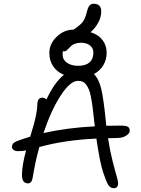

<svg xmlns="http://www.w3.org/2000/svg" viewBox="-20 -1039 753 1024"><path d="M76.2 -232.9Q61 -232.9 52.5 -239.5Q43.9 -246.1 43.9 -254.9Q43.9 -266.1 50 -273.4Q56.2 -280.8 71.8 -287.1Q116.7 -303.2 141.1 -310.1Q155.3 -357.4 160.6 -376Q166 -394.5 172.6 -427.5Q179.2 -460.4 179.2 -482.9Q179.2 -499 185.8 -508.5Q192.4 -518.1 204.1 -518.1Q217.3 -518.1 228 -508.8Q269.5 -598.6 320.8 -640.1Q283.2 -655.8 263.2 -685.8Q243.2 -715.8 243.2 -756.8Q243.2 -805.7 282.5 -843.3Q321.8 -880.9 372.1 -880.9Q377.9 -885.7 389.2 -893.1Q415 -911.6 425 -927.5Q435.1 -943.4 442.9 -974.1Q449.2 -1000 457.5 -1009.5Q465.8 -1019 479 -1019Q520 -1019 520 -978Q520 -948.2 504.2 -918.7Q488.3 -889.2 462.9 -867.2Q503.9 -855 526.4 -825.9Q548.8 -796.9 548.8 -756.8Q548.8 -720.2 530.5 -690.4Q512.2 -660.6 481 -644Q507.8 -617.7 520.3 -563.5Q532.7 -509.3 543.9 -397.9Q545.4 -382.3 546.9 -368.2Q559.1 -368.2 584.5 -368.7Q609.9 -369.1 623 -369.1Q652.8 -369.1 662.4 -362.8Q671.9 -356.4 671.9 -341.8Q671.9 -327.1 652.3 -315.2Q632.8 -303.2 606.9 -303.2Q582 -303.2 556.2 -301.8Q566.4 -235.8 580.1 -181.4Q593.8 -127 601.8 -100.3Q609.9 -73.7 609.9 -63Q609.9 -35.2 586.9 -35.2Q568.4 -35.2 557.1 -53.2Q545.9 -71.3 529.8 -121.1Q511.7 -176.8 494.1 -299.8Q325.7 -292.5 189.9 -254.9Q167.5 -174.8 154.8 -94.2Q149.9 -61 129.9 -61Q113.8 -61 105.5 -71.5Q97.2 -82 97.2 -107.9Q97.2 -155.8 119.1 -236.8Q99.1 -232.9 76.2 -232.9ZM314 -748Q314 -720.7 337.2 -704.3Q360.4 -688 397 -688Q436.5 -688 457.3 -706.1Q478 -724.1 478 -758.8Q478 -781.7 460.2 -796.4Q442.4 -811 412.1 -811Q395 -811 381.6 -806.4Q368.2 -801.8 360.4 -794.9Q352.5 -788.1 346.7 -781.2Q340.8 -774.4 335 -769.8Q329.1 -765.1 323.2 -765.1H314.9Q314 -760.3 314 -748ZM396 -607.9Q355 -607.9 304 -530Q252.9 -452.1 211.9 -329.1Q337.4 -357.9 485.8 -365.2Q481.4 -395.5 481 -405.8Q476.6 -445.3 473.4 -470.2Q470.2 -495.1 465.3 -520.5Q460.4 -545.9 454.6 -560.3Q448.7 -574.7 440.4 -586.4Q432.1 -598.1 421.4 -603Q410.6 -607.9 396 -607.9Z"/></svg>

Font: Shantell Sans Irregular Bouncy
Style: Regular
Weight: 300
Designer: Stephen Nixon, Anya Danilova, Shantell Martin
Foundry: Arrow Type
Version: Version 1.006;[9816181b4]